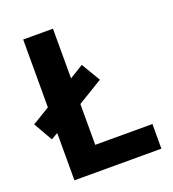

<svg xmlns="http://www.w3.org/2000/svg" viewBox="-131 -815 826 915"><g transform="rotate(-20 282.5 -357.0)"><path d="M90 0V-240L56 -220L1 -316L90 -370V-714H241V-462L311 -505L368 -409L241 -332V-125H531V0Z"/></g></svg>

Font: Noto Sans Hanifi Rohingya
Style: Bold
Weight: 700
Designer: Monotype Design Team and DaltonMaag
Foundry: Google LLC
Version: Version 2.102; ttfautohint (v1.8.4.7-5d5b)